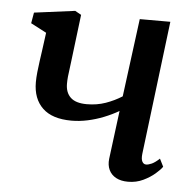

<svg xmlns="http://www.w3.org/2000/svg" viewBox="-46 -610 674 666"><g transform="rotate(5 291.5 -277.0)"><path d="M211 -552.5 191 -389Q189.5 -375 187.5 -361.2Q185.5 -347.5 184.2 -334.8Q183 -322 183 -310Q183 -279.5 201 -262.5Q219 -245.5 257.5 -245.5Q292.5 -245.5 323 -256.2Q353.5 -267 379.5 -283.5L415 -555.5H521.5L464.5 -90.5Q462.5 -72.5 467.2 -63.8Q472 -55 480.5 -55Q489 -55 500.5 -60.2Q512 -65.5 527 -79.5L540.5 -52.5Q534 -42.5 517 -27.8Q500 -13 476 -1.5Q452 10 423.5 10Q398.5 10 381.5 0.8Q364.5 -8.5 356.8 -25Q349 -41.5 351.5 -63.5L373 -232Q349 -218 321.2 -207Q293.5 -196 265.2 -190Q237 -184 209.5 -184Q142.5 -184 108.8 -216.2Q75 -248.5 75 -306Q75 -322 77 -341.2Q79 -360.5 81.8 -380.2Q84.5 -400 87 -417L95.5 -480L41 -508.5L47.5 -546L189.5 -564.5Z"/></g></svg>

Font: Merriweather 24pt Medium
Style: Italic
Weight: 500
Italic angle: -7.8°
Version: Version 2.101